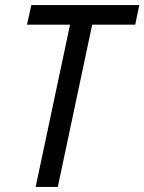

<svg xmlns="http://www.w3.org/2000/svg" viewBox="-20 -734 567 754"><path d="M120 0H207L342 -637H511L527 -714H103L86 -637H255Z"/></svg>

Font: Noto Sans SemiCondensed
Style: Italic
Weight: 400
Width: 4
Italic angle: -12°
Designer: Monotype Design Team
Foundry: Monotype Imaging Inc.
Version: Version 2.013